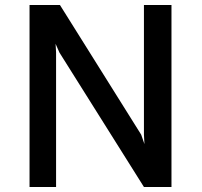

<svg xmlns="http://www.w3.org/2000/svg" viewBox="-20 -747 807 767"><path d="M98 0V-727H219.5L544 -209L557 -171.5L555 -210V-727H665V0H555L217.5 -537L202 -572L204 -538V0Z"/></svg>

Font: Expletus Sans SemiBold
Style: Regular
Weight: 600
Version: Version 7.500